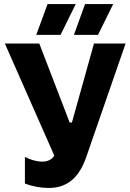

<svg xmlns="http://www.w3.org/2000/svg" viewBox="-20 -915 640 948"><path d="M279 -743 354 -895H215L159 -743ZM464 -743 539 -895H400L345 -743ZM221 13C317 13 373 -44 406 -140L600 -700H444L335 -310H324L174 -700H4L248 -147C237 -127 215 -117 188 -117C159 -117 126 -128 103 -140V-9C141 6 182 13 221 13Z"/></svg>

Font: Fixel Text Bold
Style: Bold
Weight: 700
Width: 4
Designer: AlfaBravo + MacPaw
Foundry: Kyrylo Tkachov, Marchela Mozhyna, Serhii Makarenko, Maria Weinstein, Zakhar Kryvoshyya
Version: Version 1.211